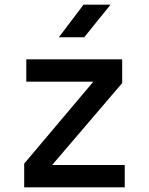

<svg xmlns="http://www.w3.org/2000/svg" viewBox="-20 -805 640 825"><path d="M342 -645 455 -785H339L233 -645ZM516 0V-96H204L505 -448V-550H93V-454H381L84 -102V0Z"/></svg>

Font: Tekne LDO SemiBold
Style: Regular
Weight: 600
Monospace: yes
Designer: Alessio Laiso, Mario Rullo, Paolo Rosset
Foundry: Alessio Laiso
Version: Version 1.000;hotconv 1.0.109;makeotfexe 2.5.65596